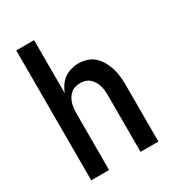

<svg xmlns="http://www.w3.org/2000/svg" viewBox="-178 -838 855 941"><g transform="rotate(-30 250.0 -367.5)"><path d="M60 0V-735H161V-435Q169 -455 181 -473Q193 -491 210.5 -503.5Q228 -516 249 -522Q270 -528 291 -528Q315 -528 338.5 -520.5Q362 -513 379.5 -497Q397 -481 409 -459.5Q421 -438 428 -415Q435 -392 437.5 -368Q440 -344 440 -320V0H339V-320Q339 -334 337.5 -348Q336 -362 332 -375.5Q328 -389 320.5 -401.5Q313 -414 302.5 -423Q292 -432 278 -436Q264 -440 250 -440Q236 -440 222 -436Q208 -432 197.5 -423Q187 -414 179.5 -401.5Q172 -389 168 -375.5Q164 -362 162.5 -348Q161 -334 161 -320V0Z"/></g></svg>

Font: Zed Mono Semibold
Style: Regular
Weight: 600
Monospace: yes
Designer: Belleve Invis
Foundry: Belleve Invis
Version: Version 1.0.0; ttfautohint (v1.8.4)